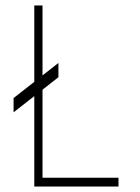

<svg xmlns="http://www.w3.org/2000/svg" viewBox="-20 -680 512 700"><path d="M105 0V-329.5L29.5 -270.5V-322.5L105 -381.5V-660H135V-405L193 -450.5V-398.5L135 -353V-32H412V0Z"/></svg>

Font: League Spartan Extralight
Style: Regular
Weight: 200
Foundry: The League of Moveable Type
Version: Version 2.300; ttfautohint (v1.8.3)